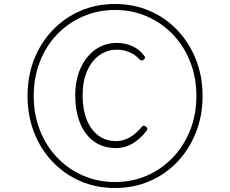

<svg xmlns="http://www.w3.org/2000/svg" viewBox="-20 -1037 1152 962"><path d="M556 -95Q462 -95 382.5 -129.5Q303 -164 243 -227Q183 -290 150.5 -374Q118 -458 118 -556Q118 -655 150.5 -738.5Q183 -822 243 -885Q303 -948 382.5 -982.5Q462 -1017 556 -1017Q650 -1017 730 -982.5Q810 -948 869.5 -885Q929 -822 962 -738.5Q995 -655 995 -556Q995 -458 962 -374Q929 -290 869.5 -227Q810 -164 730 -129.5Q650 -95 556 -95ZM556 -125Q643 -125 717 -157.5Q791 -190 846.5 -248.5Q902 -307 933 -385.5Q964 -464 964 -556Q964 -648 933 -727Q902 -806 846.5 -864Q791 -922 717 -954.5Q643 -987 556 -987Q470 -987 395.5 -954.5Q321 -922 265.5 -864Q210 -806 179.5 -727Q149 -648 149 -556Q149 -464 179.5 -385.5Q210 -307 265.5 -248.5Q321 -190 395.5 -157.5Q470 -125 556 -125ZM562 -295Q498 -295 452 -327.5Q406 -360 381.5 -419.5Q357 -479 357 -559Q357 -636 383.5 -695Q410 -754 457 -788Q504 -822 566 -822Q605 -822 641.5 -806.5Q678 -791 703 -757Q708 -751 706.5 -747Q705 -743 700 -738Q693 -733 688 -734Q683 -735 679 -739Q660 -762 629.5 -775Q599 -788 566 -788Q516 -788 477 -759.5Q438 -731 416 -680Q394 -629 394 -559Q394 -488 415 -436.5Q436 -385 473.5 -357.5Q511 -330 562 -330Q597 -330 629.5 -348.5Q662 -367 693 -404Q696 -408 701.5 -407Q707 -406 712 -402Q717 -397 718 -393Q719 -389 716 -384Q694 -355 669 -335Q644 -315 617 -305Q590 -295 562 -295Z"/></svg>

Font: Playwrite CL Thin
Style: Regular
Weight: 100
Designer: Veronika Burian, José Scaglione
Foundry: TypeTogether
Version: Version 1.002